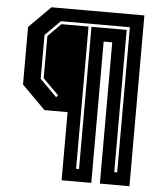

<svg xmlns="http://www.w3.org/2000/svg" viewBox="-56 -749 780 915"><g transform="rotate(5 334.0 -291.5)"><path d="M273 117V-209H162.5L50 -321.5V-597L153 -700H597.5V117H456V-559H415V117ZM337 56.5H351V-624H519.5V56.5H533.5V-638H203.5L131.5 -566V-356L212.5 -275L221 -285L145.5 -360V-562L207.5 -624H337Z"/></g></svg>

Font: Tourney Condensed Regular
Style: Bold
Weight: 700
Width: 3
Designer: Tyler Finck
Foundry: Etcetera Type Co
Version: Version 1.010; ttfautohint (v1.8.3)